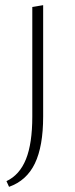

<svg xmlns="http://www.w3.org/2000/svg" viewBox="-20 -434 292 743"><path d="M105 -407 147 -414V17Q147 132 115 198.5Q83 265 15 289L5 267Q56 243 80.5 182Q105 121 105 17Z"/></svg>

Font: Ysabeau SC Light
Style: Regular
Weight: 300
Designer: Christian Thalmann (Catharsis Fonts)
Version: Version 0.003